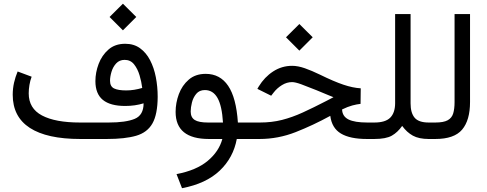

<svg xmlns="http://www.w3.org/2000/svg" viewBox="-20 -742 2602 1025"><path d="M564.9 -651.4 636.2 -722.2 707.5 -651.4 636.2 -580.1ZM746.6 -190.4Q701.2 -176.3 648.4 -176.3Q568.8 -176.3 529.1 -208.7Q489.3 -241.2 489.3 -309.1Q489.3 -355 506.6 -400.9Q523.9 -446.8 559.1 -477.5Q594.2 -508.3 648.4 -508.3Q694.8 -508.3 727.5 -484.6Q760.3 -460.9 781.2 -420.7Q802.2 -380.4 812 -329.6Q821.8 -278.8 821.8 -225.1Q821.3 -131.8 793.9 -83.3Q766.6 -34.7 707 -17.3Q647.5 0 550.3 0H408.7Q230.5 0 139.2 -59.3Q47.9 -118.7 47.9 -236.3Q47.9 -269 54.9 -300.3Q62 -331.5 74.2 -360.4L148.9 -332.5Q141.1 -312 137.2 -288.6Q133.3 -265.1 133.3 -243.7Q133.3 -163.1 204.3 -125.5Q275.4 -87.9 406.7 -87.9H560.5Q652.3 -87.9 699.5 -107.7Q746.6 -127.4 746.6 -190.4ZM739.3 -272.5Q735.4 -305.2 725.1 -339.8Q714.8 -374.5 695.8 -398.4Q676.8 -422.4 645.5 -422.4Q617.7 -422.4 600.3 -403.6Q583 -384.8 575.2 -358.6Q567.4 -332.5 567.4 -311Q567.4 -280.3 589.1 -269.8Q610.8 -259.3 653.8 -259.3Q675.3 -259.3 696.5 -262.7Q717.8 -266.1 739.3 -272.5Z M1078.1 -347.7Q1154.8 -347.7 1198 -283.9Q1241.2 -220.2 1250 -87.9H1307.1V0H1244.1Q1225.6 100.1 1152.8 169.2Q1080.1 238.3 951.7 262.7L922.4 187.5Q1027.8 167.5 1088.4 117.2Q1148.9 66.9 1167 0H1095.2Q917.5 0 917.5 -144.5Q917.5 -192.9 934.8 -239.5Q952.1 -286.1 987.8 -316.9Q1023.4 -347.7 1078.1 -347.7ZM1170.4 -87.9Q1165 -177.2 1141.1 -219.2Q1117.2 -261.2 1073.7 -261.2Q1044.4 -261.2 1027.8 -241.2Q1011.2 -221.2 1004.6 -194.6Q998 -168 998 -147Q998 -115.2 1019.5 -101.6Q1041 -87.9 1090.3 -87.9Z M1506.8 -543 1578.1 -613.8 1649.4 -543 1578.1 -471.7ZM1904.8 -187.5Q1885.3 -185.5 1860.8 -179Q1836.4 -172.4 1806.2 -157.7Q1807.6 -120.6 1840.6 -104.2Q1873.5 -87.9 1940.4 -87.9H1966.8V0H1938.5Q1848.6 0 1800 -29.1Q1751.5 -58.1 1743.2 -123.5Q1651.4 -73.2 1558.1 -36.6Q1464.8 0 1365.7 0H1287.6V-87.9H1367.2Q1430.7 -87.9 1485.4 -101.8Q1540 -115.7 1596.7 -141.6Q1653.3 -167.5 1722.2 -203.1L1760.3 -223.1Q1749.5 -226.6 1732.9 -234.1Q1716.3 -241.7 1669.9 -260.3Q1620.6 -280.3 1588.4 -292Q1556.2 -303.7 1539.1 -303.7Q1511.2 -303.7 1485.1 -287.6Q1459 -271.5 1440.9 -248L1427.7 -231L1354 -267.6L1361.3 -280.3Q1392.1 -330.6 1438.2 -360.6Q1484.4 -390.6 1539.6 -390.6Q1570.3 -390.6 1607.4 -377.7Q1644.5 -364.7 1687.5 -343.8Q1763.2 -306.6 1813.5 -289.8Q1863.8 -272.9 1905.8 -270.5Z M2127 -69.8Q2103 -35.6 2071.8 -17.8Q2040.5 0 1978 0H1947.3V-87.9H1979Q2037.1 -87.9 2063 -113.5Q2088.9 -139.2 2089.4 -189.9V-667H2171.9V-189.9Q2171.9 -139.2 2193.6 -113.5Q2215.3 -87.9 2268.6 -87.9H2284.2V0H2269.5Q2216.3 0 2184.1 -17.8Q2151.9 -35.6 2127 -69.8Z M2264.6 0V-87.9H2304.2Q2348.1 -87.9 2370.1 -100.1Q2392.1 -112.3 2399.4 -136.5Q2406.7 -160.6 2406.7 -196.8V-667H2489.3V-197.3Q2489.3 -100.1 2447 -50Q2404.8 0 2303.7 0Z"/></svg>

Font: Vazir WOL-UI
Style: Regular-WOL-UI
Weight: 400
Designer: Saber Rastikerdar
Foundry: Saber Rastikerdar
Version: Version 30.1.0